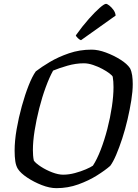

<svg xmlns="http://www.w3.org/2000/svg" viewBox="-20 -978 718 998"><path d="M273 0Q238 0 197 -16Q156 -32 121.5 -55Q87 -78 73 -100Q63 -116 59.5 -140Q56 -164 56 -195Q56 -246 66.5 -306.5Q77 -367 93.5 -426.5Q110 -486 129 -534Q148 -582 166 -607Q194 -629 238.5 -655.5Q283 -682 338.5 -701Q394 -720 456 -720Q490 -720 530.5 -705Q571 -690 606 -668Q641 -646 656 -623Q664 -607 667 -586Q670 -565 670 -541Q670 -504 662.5 -456.5Q655 -409 643 -357.5Q631 -306 615.5 -258.5Q600 -211 584 -173.5Q568 -136 553 -116Q527 -93 484 -66Q441 -39 387 -19.5Q333 0 273 0ZM308 -70Q338 -70 369.5 -78.5Q401 -87 426.5 -98Q452 -109 463 -117Q484 -149 503.5 -199.5Q523 -250 538 -308Q553 -366 561.5 -423Q570 -480 570 -525Q570 -539 569 -553.5Q568 -568 566 -579Q564 -585 549 -596.5Q534 -608 511.5 -620Q489 -632 463.5 -640.5Q438 -649 416 -649Q374 -649 330.5 -636.5Q287 -624 256 -611Q237 -577 218 -525.5Q199 -474 184 -415Q169 -356 160 -299.5Q151 -243 151 -198Q151 -185 152 -170.5Q153 -156 156 -143Q166 -129 193 -111.5Q220 -94 251.5 -82Q283 -70 308 -70ZM401 -769Q394 -771 385 -779.5Q376 -788 374 -794Q409 -843 441.5 -879.5Q474 -916 498 -937Q522 -958 531 -958Q537 -958 548.5 -949Q560 -940 570 -926Q580 -912 581 -897Z"/></svg>

Font: Texturina 72pt 72pt Medium
Style: Italic
Weight: 500
Italic angle: -11°
Designer: Guillermo Torres Carreño
Foundry: Omnibus-Type
Version: Version 1.002; ttfautohint (v1.8.3)